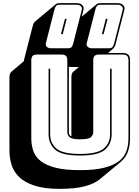

<svg xmlns="http://www.w3.org/2000/svg" viewBox="-20 -1067 886 1221"><path d="M359 134Q262 134 199.5 113.5Q137 93 102 59Q67 25 53.5 -19Q40 -63 40 -110V-575Q40 -588 43.5 -597Q47 -606 54 -612L132 -678Q132 -680 132 -682.5Q132 -685 133 -687L186 -894Q189 -907 192.5 -915.5Q196 -924 203 -930L333 -1039Q337 -1043 344 -1045Q351 -1047 361 -1047H467Q491 -1047 503.5 -1034.5Q516 -1022 510 -1001L500 -961L593 -1039Q597 -1043 604 -1045Q611 -1047 621 -1047H727Q751 -1047 763.5 -1034.5Q776 -1022 770 -1001L717 -794Q714 -781 710 -772.5Q706 -764 700 -758L667 -730H761Q785 -730 796 -719Q807 -708 807 -684V-189Q807 -143 794 -104Q781 -65 747 -37L617 71Q582 101 520 117.5Q458 134 359 134ZM532 -794Q528 -778 538 -769Q548 -760 565 -760H671Q690 -760 696.5 -769Q703 -778 707 -796L760 -1003Q764 -1019 754 -1028Q744 -1037 727 -1037H621Q602 -1037 595.5 -1028Q589 -1019 585 -1001ZM272 -794Q268 -778 278 -769Q288 -760 305 -760H411Q430 -760 436.5 -769Q443 -778 447 -796L500 -1003Q504 -1019 494 -1028Q484 -1037 467 -1037H361Q342 -1037 335.5 -1028Q329 -1019 325 -1001ZM379 -850H368L393 -947H404ZM639 -850H628L653 -947H664ZM797 -189V-684Q797 -703 788.5 -711.5Q780 -720 761 -720H609Q590 -720 581.5 -711.5Q573 -703 573 -684V-228Q573 -208 558 -194.5Q543 -181 490 -181Q438 -181 423 -194.5Q408 -208 408 -228V-684Q408 -703 399.5 -711.5Q391 -720 372 -720H215Q196 -720 187.5 -711.5Q179 -703 179 -684V-189Q179 -143 192.5 -105.5Q206 -68 240.5 -41.5Q275 -15 335 0Q395 15 488 15Q581 15 641 0Q701 -15 735.5 -41.5Q770 -68 783.5 -105.5Q797 -143 797 -189ZM434 -200V-575Q434 -588 437 -597Q440 -606 446 -611L447 -612L482 -641H436Q431 -641 426.5 -641.5Q422 -642 418 -643V-228Q418 -219 421 -211.5Q424 -204 434 -200ZM289 -630H299V-213Q299 -157 338.5 -122.5Q378 -88 489 -88Q600 -88 640 -122.5Q680 -157 680 -213V-630H690V-213Q690 -153 648 -115.5Q606 -78 489 -78Q372 -78 330.5 -115.5Q289 -153 289 -213Z"/></svg>

Font: Bungee Shade
Style: Regular
Weight: 400
Designer: David Jonathan Ross
Foundry: David Jonathan Ross
Version: Version 1.001;PS 1.0;hotconv 1.0.72;makeotf.lib2.5.5900